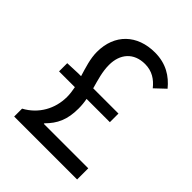

<svg xmlns="http://www.w3.org/2000/svg" viewBox="-204 -844 962 962"><g transform="rotate(45 277.5 -363.0)"><path d="M191 -79V-83C237 -129 260 -177 260 -256C260 -278 258 -299 254 -319H419V-380H240C227 -427 213 -471 213 -519C213 -597 258 -650 338 -650C388 -650 423 -626 451 -591L505 -642C465 -691 411 -726 332 -726C207 -726 124 -648 124 -522C124 -474 140 -427 154 -380H134L59 -377V-319H171C175 -298 178 -278 178 -257C178 -173 136 -97 60 -56V0H506V-79Z"/></g></svg>

Font: Noto Sans CJK TC Regular
Style: Regular
Weight: 400
Designer: Ryoko NISHIZUKA (kana & ideographs); Paul D. Hunt (Latin, Greek & Cyrillic); Wenlong ZHANG (bopomofo); Sandoll Communica
Foundry: Adobe Systems Incorporated
Version: Version 1.001;PS 1.001;hotconv 1.0.78;makeotf.lib2.5.61930